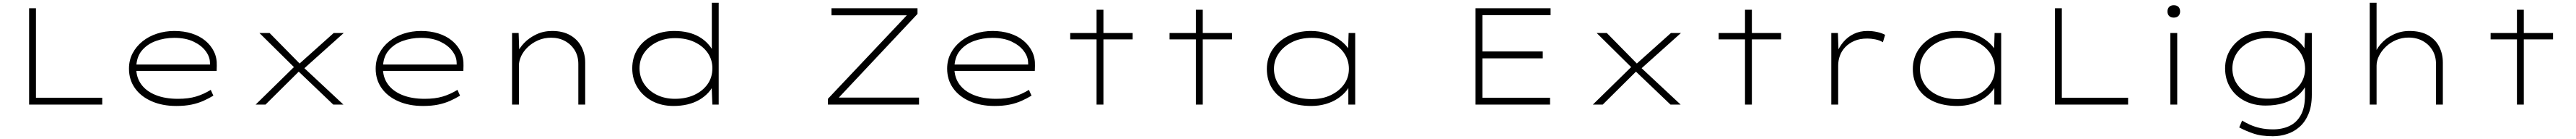

<svg xmlns="http://www.w3.org/2000/svg" viewBox="-20 -760 18772 1010"><path d="M192 0V-700H242V-50H725V0Z M1265 10Q1163 10 1084.5 -24.5Q1006 -59 963 -120Q920 -181 920 -261Q920 -323 946.5 -373Q973 -423 1018.5 -459.5Q1064 -496 1124 -515.5Q1184 -535 1251 -535Q1319 -535 1376.5 -517Q1434 -499 1475.5 -465Q1517 -431 1539.5 -385Q1562 -339 1560 -282L1559 -245H964V-291H1532L1511 -283L1510 -307Q1509 -349 1478 -390Q1447 -431 1389.5 -458Q1332 -485 1250 -485Q1179 -485 1115.5 -462Q1052 -439 1012.5 -391Q973 -343 973 -264Q973 -197 1009.5 -147Q1046 -97 1114.5 -69.5Q1183 -42 1277 -42Q1353 -42 1408.5 -58.5Q1464 -75 1516 -107L1535 -65Q1502 -45 1463 -27.5Q1424 -10 1376 0Q1328 10 1265 10Z M2409 0 2145 -251 2137 -258 1871 -520H1945L2182 -280L2185 -277L2483 0ZM1843 0 2135 -285 2169 -251 1915 0ZM2188 -255 2153 -289 2412 -520H2485Z M3063 10Q2961 10 2882.5 -24.5Q2804 -59 2761 -120Q2718 -181 2718 -261Q2718 -323 2744.5 -373Q2771 -423 2816.5 -459.5Q2862 -496 2922 -515.5Q2982 -535 3049 -535Q3117 -535 3174.5 -517Q3232 -499 3273.5 -465Q3315 -431 3337.5 -385Q3360 -339 3358 -282L3357 -245H2762V-291H3330L3309 -283L3308 -307Q3307 -349 3276 -390Q3245 -431 3187.5 -458Q3130 -485 3048 -485Q2977 -485 2913.5 -462Q2850 -439 2810.5 -391Q2771 -343 2771 -264Q2771 -197 2807.5 -147Q2844 -97 2912.5 -69.5Q2981 -42 3075 -42Q3151 -42 3206.5 -58.5Q3262 -75 3314 -107L3333 -65Q3300 -45 3261 -27.5Q3222 -10 3174 0Q3126 10 3063 10Z M3712 0V-520H3760L3765 -370L3749 -373Q3765 -411 3800.5 -448Q3836 -485 3888.5 -510Q3941 -535 4004 -535Q4082 -535 4136 -504Q4190 -473 4217.5 -420.5Q4245 -368 4245 -305V0H4195V-295Q4195 -352 4169 -394.5Q4143 -437 4098.5 -461.5Q4054 -486 3997 -486Q3946 -486 3903 -467.5Q3860 -449 3828 -419Q3796 -389 3779 -353.5Q3762 -318 3762 -283V0H3738Q3732 0 3726.5 0Q3721 0 3712 0Z M4888 10Q4801 10 4733 -26Q4665 -62 4626.5 -123.5Q4588 -185 4588 -263Q4588 -343 4627 -404Q4666 -465 4735.5 -500Q4805 -535 4894 -535Q4949 -535 4994.5 -524Q5040 -513 5076.5 -492Q5113 -471 5141.5 -439.5Q5170 -408 5189 -367L5168 -382V-740H5218V0H5172L5166 -149L5187 -159Q5172 -119 5143 -87.5Q5114 -56 5075.5 -34Q5037 -12 4989.5 -1Q4942 10 4888 10ZM4899 -42Q4979 -42 5040.5 -70.5Q5102 -99 5137 -148.5Q5172 -198 5172 -264Q5172 -326 5138.5 -375Q5105 -424 5043.5 -453.5Q4982 -483 4900 -483Q4826 -483 4767.5 -454Q4709 -425 4675 -376Q4641 -327 4641 -264Q4641 -200 4675 -149.5Q4709 -99 4767.5 -70.5Q4826 -42 4899 -42Z M6014 0V-42L6613 -674L6625 -649H6040V-700H6667V-659L6070 -26L6054 -51H6678V0Z M7228 10Q7126 10 7047.5 -24.5Q6969 -59 6926 -120Q6883 -181 6883 -261Q6883 -323 6909.5 -373Q6936 -423 6981.5 -459.5Q7027 -496 7087 -515.5Q7147 -535 7214 -535Q7282 -535 7339.5 -517Q7397 -499 7438.5 -465Q7480 -431 7502.5 -385Q7525 -339 7523 -282L7522 -245H6927V-291H7495L7474 -283L7473 -307Q7472 -349 7441 -390Q7410 -431 7352.5 -458Q7295 -485 7213 -485Q7142 -485 7078.5 -462Q7015 -439 6975.5 -391Q6936 -343 6936 -264Q6936 -197 6972.5 -147Q7009 -97 7077.5 -69.5Q7146 -42 7240 -42Q7316 -42 7371.5 -58.5Q7427 -75 7479 -107L7498 -65Q7465 -45 7426 -27.5Q7387 -10 7339 0Q7291 10 7228 10Z M7972 0V-689H8022V0ZM7780 -474V-520H8235V-474Z M8696 0V-689H8746V0ZM8504 -474V-520H8959V-474Z M9537 10Q9435 10 9362 -24Q9289 -58 9251 -118.5Q9213 -179 9213 -259Q9213 -338 9254.5 -400Q9296 -462 9368.5 -498.5Q9441 -535 9534 -535Q9595 -535 9647 -518Q9699 -501 9738 -474Q9777 -447 9801 -415.5Q9825 -384 9829 -356L9804 -363L9809 -520H9857V0H9807V-150L9826 -174Q9822 -138 9796.5 -105Q9771 -72 9732 -45.5Q9693 -19 9642.5 -4.5Q9592 10 9537 10ZM9540 -40Q9619 -40 9679.5 -69Q9740 -98 9775.5 -147Q9811 -196 9811 -260Q9811 -323 9776.5 -373.5Q9742 -424 9680.5 -454.5Q9619 -485 9540 -485Q9460 -485 9398 -454.5Q9336 -424 9300.5 -373.5Q9265 -323 9265 -260Q9265 -197 9298.5 -147Q9332 -97 9393.5 -68.5Q9455 -40 9540 -40Z M10734 0V-700H11281V-650H10784V-50H11277V0ZM10761 -336V-386H11224V-336Z M12155 0 11891 -251 11883 -258 11617 -520H11691L11928 -280L11931 -277L12229 0ZM11589 0 11881 -285 11915 -251 11661 0ZM11934 -255 11899 -289 12158 -520H12231Z M12698 0V-689H12748V0ZM12506 -474V-520H12961V-474Z M13327 0V-520H13375L13380 -378L13363 -364Q13381 -415 13413.5 -453.5Q13446 -492 13490.5 -513.5Q13535 -535 13590 -535Q13627 -535 13661 -527.5Q13695 -520 13719 -507L13703 -453Q13679 -468 13647 -474Q13615 -480 13590 -480Q13535 -480 13495.5 -463Q13456 -446 13429 -418Q13402 -390 13389.5 -355Q13377 -320 13377 -284V0Z M14245 10Q14143 10 14070 -24Q13997 -58 13959 -118.5Q13921 -179 13921 -259Q13921 -338 13962.5 -400Q14004 -462 14076.5 -498.5Q14149 -535 14242 -535Q14303 -535 14355 -518Q14407 -501 14446 -474Q14485 -447 14509 -415.5Q14533 -384 14537 -356L14512 -363L14517 -520H14565V0H14515V-150L14534 -174Q14530 -138 14504.5 -105Q14479 -72 14440 -45.5Q14401 -19 14350.5 -4.5Q14300 10 14245 10ZM14248 -40Q14327 -40 14387.5 -69Q14448 -98 14483.5 -147Q14519 -196 14519 -260Q14519 -323 14484.5 -373.5Q14450 -424 14388.5 -454.5Q14327 -485 14248 -485Q14168 -485 14106 -454.5Q14044 -424 14008.5 -373.5Q13973 -323 13973 -260Q13973 -197 14006.5 -147Q14040 -97 14101.5 -68.5Q14163 -40 14248 -40Z M14957 0V-700H15007V-50H15490V0Z M15798 0V-520H15848V0ZM15823 -632Q15801 -632 15789 -644Q15777 -656 15777 -677Q15777 -697 15789 -709.5Q15801 -722 15823 -722Q15845 -722 15857 -710Q15869 -698 15869 -677Q15869 -657 15857 -644.5Q15845 -632 15823 -632Z M16545 230Q16459 230 16399.5 209Q16340 188 16300 166L16321 116Q16345 131 16378 146Q16411 161 16453 170.5Q16495 180 16547 180Q16614 180 16666.5 155Q16719 130 16749 76Q16779 22 16779 -65V-143L16795 -154Q16770 -102 16726.5 -65.5Q16683 -29 16624 -11Q16565 7 16492 7Q16406 7 16339 -27.5Q16272 -62 16234.5 -123.5Q16197 -185 16197 -263Q16197 -341 16237 -402.5Q16277 -464 16345.5 -499Q16414 -534 16501 -534Q16537 -534 16574 -528Q16611 -522 16645 -509.5Q16679 -497 16708.5 -477Q16738 -457 16760.5 -429.5Q16783 -402 16797 -366L16774 -378L16779 -520H16829V-72Q16829 10 16805 67.5Q16781 125 16740.5 161Q16700 197 16649 213.5Q16598 230 16545 230ZM16509 -43Q16591 -43 16651.5 -72Q16712 -101 16746 -150Q16780 -199 16780 -261Q16779 -328 16745 -378Q16711 -428 16650.5 -456Q16590 -484 16510 -484Q16437 -484 16378.5 -456Q16320 -428 16285.5 -378.5Q16251 -329 16250 -264Q16250 -200 16283.5 -150Q16317 -100 16375.5 -71.5Q16434 -43 16509 -43Z M17251 0V-740H17301V-360L17279 -343Q17292 -394 17329.5 -438Q17367 -482 17422.5 -508.5Q17478 -535 17540 -535Q17622 -535 17676.5 -504Q17731 -473 17757.5 -420.5Q17784 -368 17784 -305V0H17734V-295Q17734 -352 17708.5 -394.5Q17683 -437 17638 -462Q17593 -487 17534 -487Q17485 -487 17442 -468.5Q17399 -450 17367.5 -419.5Q17336 -389 17318.5 -353.5Q17301 -318 17301 -283V0H17276Q17262 0 17256 0Q17250 0 17251 0Z M18324 0V-689H18374V0ZM18132 -474V-520H18587V-474Z"/></svg>

Font: Lexend Zetta ExtraLight
Style: Regular
Weight: 250
Version: Version 1.007